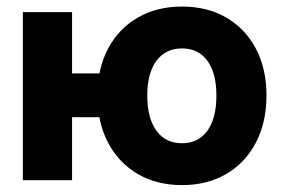

<svg xmlns="http://www.w3.org/2000/svg" viewBox="-20 -536 849 571"><path d="M302.5 -187.5V-317.8H194.3V-500H48V0H194.3V-187.5ZM269.8 -251.8Q269.8 -172 301.3 -111.9Q332.8 -51.9 389.5 -18.7Q446.2 14.5 521.4 14.5Q596.6 14.5 653.1 -18.7Q709.6 -51.9 741 -111.9Q772.5 -172 772.5 -251.9Q772.5 -331.9 741 -391.3Q709.6 -450.8 653.1 -483.6Q596.6 -516.5 521.4 -516.5Q446.2 -516.5 389.6 -483.6Q332.9 -450.8 301.3 -391.2Q269.8 -331.7 269.8 -251.8ZM623.6 -252Q623.6 -184.3 596.7 -147.1Q569.8 -110 521.3 -110Q472.6 -110 445.3 -147.1Q418 -184.3 418 -252Q418 -318.6 445.3 -355.3Q472.6 -392 521.3 -392Q569.8 -392 596.7 -355.3Q623.6 -318.6 623.6 -252Z"/></svg>

Font: Overused Grotesk Light
Style: Regular
Weight: 300
Designer: RandomMaerks
Version: Version 0.005